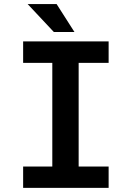

<svg xmlns="http://www.w3.org/2000/svg" viewBox="-20 -912 640 932"><path d="M92.3 -710.9V-606.9H233.9V-103.5H92.3V0H507.3V-103.5H361.8V-606.9H507.3V-710.9ZM341.3 -756.8 254.9 -892.1H114.3L241.2 -756.8Z"/></svg>

Font: Roboto Mono SemiBold
Style: Regular
Weight: 600
Monospace: yes
Designer: Google
Version: Version 3.000